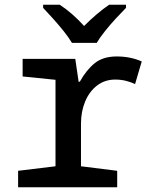

<svg xmlns="http://www.w3.org/2000/svg" viewBox="-20 -786 640 806"><path d="M56 0V-69L213 -88V-451L75 -465V-539H296L310 -443H315Q343 -493 378 -521Q413 -549 470 -549Q528 -549 575 -528L547 -433Q531 -441 509.5 -446.5Q488 -452 464 -452Q420 -452 387.5 -427Q355 -402 337.5 -360Q320 -318 320 -267V-88L472 -69V0ZM282 -606Q269 -628 247.5 -655Q226 -682 202.5 -708Q179 -734 161 -753V-766H231Q283 -732 333 -677Q360 -704 386.5 -726.5Q413 -749 438 -766H509V-753Q490 -734 466 -708Q442 -682 420.5 -655Q399 -628 386 -606Z"/></svg>

Font: Noto Sans Mono Medium
Style: Regular
Weight: 500
Designer: Monotype Design Team
Foundry: Monotype Imaging Inc.
Version: Version 2.014